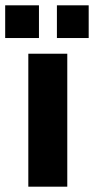

<svg xmlns="http://www.w3.org/2000/svg" viewBox="-60 -702 354 722"><path d="M154 -682H273.5V-559H154ZM-40.5 -682H86.5V-559H-40.5ZM46.5 -500H193V0H46.5Z"/></svg>

Font: Overused Grotesk
Style: Bold
Weight: 710
Version: Version 0.004